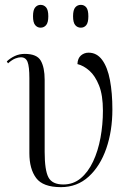

<svg xmlns="http://www.w3.org/2000/svg" viewBox="-20 -761 542 791"><path d="M231 10Q157 10 129 -27.5Q101 -65 101 -130V-439Q101 -487 93.5 -506Q86 -525 66 -525Q56 -525 43 -520Q30 -515 13 -500L8 -508Q23 -522 41.5 -530.5Q60 -539 82 -539Q132 -539 148 -511Q164 -483 164 -432V-135Q164 -60 179.5 -30.5Q195 -1 241 -1Q282 -1 312.5 -26.5Q343 -52 363.5 -95.5Q384 -139 394 -193.5Q404 -248 404 -305Q404 -369 388 -409Q372 -449 348 -470Q324 -491 299 -497Q300 -521 313.5 -532.5Q327 -544 345 -544Q379 -544 401 -514Q423 -484 433 -431Q443 -378 443 -310Q443 -222 418 -149.5Q393 -77 345.5 -33.5Q298 10 231 10ZM313 -647Q299 -647 290 -657.5Q281 -668 281 -694Q281 -720 290 -730.5Q299 -741 313 -741Q327 -741 335.5 -730.5Q344 -720 344 -694Q344 -668 335.5 -657.5Q327 -647 313 -647ZM147 -647Q134 -647 125 -657.5Q116 -668 116 -694Q116 -720 125 -730.5Q134 -741 147 -741Q161 -741 170 -730.5Q179 -720 179 -694Q179 -668 170 -657.5Q161 -647 147 -647Z"/></svg>

Font: Noto Serif Display SemiCondensed Light
Style: Regular
Weight: 300
Width: 4
Designer: Monotype Design Team
Foundry: Monotype Imaging Inc.
Version: Version 2.009